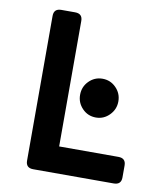

<svg xmlns="http://www.w3.org/2000/svg" viewBox="-82 -800 751 869"><g transform="rotate(10 293.0 -366.0)"><path d="M367.7 -279.8Q330.6 -279.8 305.2 -306.2Q279.8 -332.5 279.8 -368.7Q279.8 -405.8 305.2 -431.6Q331.1 -458 367.7 -458Q404.3 -458 429.9 -431.9Q455.6 -405.8 455.6 -369.1Q455.6 -332.5 429.7 -306.2Q403.8 -279.8 367.7 -279.8ZM129.4 0Q95.2 0 95.2 -33.7V-698.7Q95.2 -732.4 129.4 -732.4H192.9Q227.1 -732.4 227.1 -698.7V-122.1H499.5Q533.7 -122.1 533.7 -88.4V-33.7Q533.7 0 499.5 0Z"/></g></svg>

Font: Simply Mono
Style: Bold
Weight: 700
Designer: Wojciech Kalinowski "wmk69" (wmk69@o2.pl)
Foundry: Wojciech Kalinowski "wmk69" (wmk69@o2.pl)
Version: Version 1.0.0